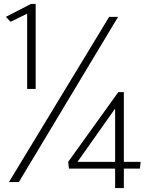

<svg xmlns="http://www.w3.org/2000/svg" viewBox="-20 -785 750 969"><path d="M160 -336V-765H136L10 -700L33 -675L117 -716V-336ZM690 32H605V-320H577L324 32L328 66H561V164H605V66H686ZM561 -237V32H371ZM531 -700 25 134H75L576 -700Z"/></svg>

Font: Catamaran Thin
Style: Regular
Weight: 100
Designer: Pria Ravichandran
Version: Version 2.000